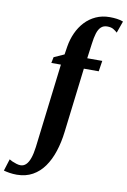

<svg xmlns="http://www.w3.org/2000/svg" viewBox="-243 -879 792 1195"><g transform="rotate(10 152.5 -282.0)"><path d="M122 -589Q129.5 -635 148 -675.8Q166.5 -716.5 195.5 -747.8Q224.5 -779 263.8 -797Q303 -815 351.5 -815Q374 -815 395.8 -812.2Q417.5 -809.5 436.5 -802L410 -727.5Q400 -737 385.2 -746Q370.5 -755 346 -755Q322.5 -755 307.2 -741.2Q292 -727.5 283.2 -700Q274.5 -672.5 269.5 -631.5L257 -538.5H352L341.5 -471H247.5L198 -62.5Q190 4.5 171.2 61.8Q152.5 119 122.5 161.2Q92.5 203.5 50 227.2Q7.5 251 -49 251.5Q-73.5 251.5 -96.5 247.8Q-119.5 244 -132.5 240L-109 165Q-103.5 169 -90.8 174.8Q-78 180.5 -63.2 185Q-48.5 189.5 -37 189.5Q-17 189.5 -2.2 175.2Q12.5 161 22.5 132.5Q32.5 104 38 61.5L102.5 -471H42L49.5 -508.5L114 -537.5Z"/></g></svg>

Font: Merriweather 60pt ExtraBold
Style: Italic
Weight: 800
Italic angle: -7.8°
Version: Version 2.101